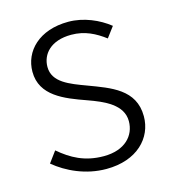

<svg xmlns="http://www.w3.org/2000/svg" viewBox="-89 -620 631 707"><g transform="rotate(-15 226.0 -267.0)"><path d="M231 13C349 13 414 -57 414 -139C414 -242 324 -271 242 -302C180 -325 118 -347 118 -406C118 -454 154 -498 233 -498C285 -498 324 -477 360 -450L390 -490C350 -522 293 -547 235 -547C123 -547 60 -481 60 -403C60 -311 148 -278 227 -250C289 -228 356 -199 356 -136C356 -81 315 -35 234 -35C161 -35 112 -63 66 -102L35 -60C83 -20 153 13 231 13Z"/></g></svg>

Font: Noto Sans CJK JP Light
Style: Regular
Weight: 300
Designer: Ryoko NISHIZUKA (kana & ideographs); Paul D. Hunt (Latin, Greek & Cyrillic); Wenlong ZHANG (bopomofo); Sandoll Communica
Foundry: Adobe Systems Incorporated
Version: Version 1.004;PS 1.004;hotconv 1.0.82;makeotf.lib2.5.63406